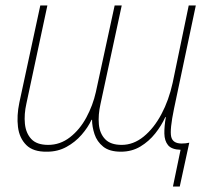

<svg xmlns="http://www.w3.org/2000/svg" viewBox="-20 -547 780 705"><path d="M615 138 643 3Q610 2 597 -14Q584 -30 583.5 -56.5Q583 -83 589 -117H587Q573 -86 550 -57Q527 -28 495.5 -9Q464 10 424 10Q382 10 359 -8.5Q336 -27 327 -54.5Q318 -82 318 -107H316Q303 -79 279.5 -52Q256 -25 224 -7.5Q192 10 153 10Q102 11 76.5 -14.5Q51 -40 46 -81Q41 -122 51 -170L128 -527H154L77 -167Q68 -127 71.5 -92.5Q75 -58 95 -36.5Q115 -15 157 -15Q201 -15 237 -43Q273 -71 297 -115.5Q321 -160 332 -209L401 -527H427L349 -165Q340 -125 343 -91Q346 -57 366 -36Q386 -15 427 -15Q470 -15 507.5 -45.5Q545 -76 572.5 -127.5Q600 -179 614 -243L673 -527H699L619 -148Q603 -71 608.5 -45.5Q614 -20 647 -20Q662 -20 675 -23L640 138Z"/></svg>

Font: Noto Sans SemiCondensed Thin
Style: Italic
Weight: 100
Width: 4
Italic angle: -12°
Designer: Monotype Design Team
Foundry: Monotype Imaging Inc.
Version: Version 2.013; ttfautohint (v1.8.4.7-5d5b)